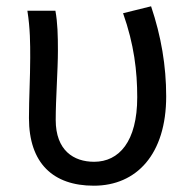

<svg xmlns="http://www.w3.org/2000/svg" viewBox="-20 -577 609 610"><path d="M278 13C414 13 508 -87 508 -271C508 -368 492 -462 460 -557L371 -535C406 -436 416 -351 416 -268C416 -127 358 -63 279 -63C214 -63 157 -99 157 -196C157 -263 164 -355 164 -416C164 -464 163 -505 156 -543H67C76 -486 76 -438 76 -394C76 -330 72 -266 72 -202C72 -58 149 13 278 13Z"/></svg>

Font: Noto Sans Mono CJK JP Regular
Style: Regular
Weight: 400
Designer: Ryoko NISHIZUKA (kana & ideographs); Paul D. Hunt (Latin, Greek & Cyrillic); Wenlong ZHANG (bopomofo); Sandoll Communica
Foundry: Adobe Systems Incorporated
Version: Version 1.004;PS 1.004;hotconv 1.0.82;makeotf.lib2.5.63406